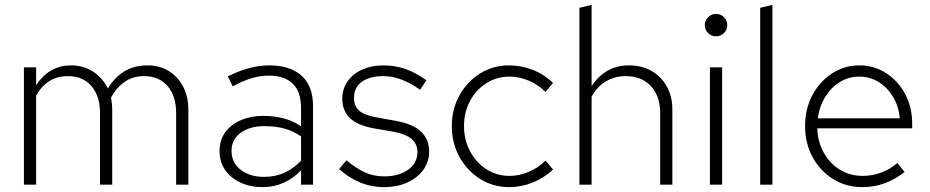

<svg xmlns="http://www.w3.org/2000/svg" viewBox="-20 -757 3812 787"><path d="M78 0V-481H128V-408Q154 -447 189.5 -468Q225 -489 271 -489Q322 -489 361.5 -463.5Q401 -438 422 -394Q450 -441 490.5 -465Q531 -489 584 -489Q634 -489 671.5 -466Q709 -443 730.5 -402Q752 -361 752 -307V0H702V-293Q702 -363 667 -404Q632 -445 570 -445Q525 -445 491 -421.5Q457 -398 435 -357Q437 -345 438.5 -332.5Q440 -320 440 -307V0H390V-293Q390 -363 355 -404Q320 -445 258 -445Q173 -445 128 -365V0Z M1056 10Q1006 10 966 -8.5Q926 -27 903 -60Q880 -93 880 -138Q880 -183 903.5 -215Q927 -247 967.5 -264.5Q1008 -282 1058 -282Q1104 -282 1143.5 -271.5Q1183 -261 1214 -239V-314Q1214 -381 1180 -414Q1146 -447 1082 -447Q1047 -447 1011.5 -436.5Q976 -426 934 -403L914 -444Q1004 -489 1084 -489Q1169 -489 1216 -447Q1263 -405 1263 -323V0H1214V-59Q1183 -26 1143 -8Q1103 10 1056 10ZM929 -139Q929 -90 966.5 -61Q1004 -32 1062 -32Q1109 -32 1146 -49Q1183 -66 1214 -98V-198Q1182 -220 1146 -230Q1110 -240 1063 -240Q1005 -240 967 -213Q929 -186 929 -139Z M1556 10Q1501 10 1454 -10Q1407 -30 1370 -64L1400 -100Q1441 -66 1476.5 -50Q1512 -34 1555 -34Q1614 -34 1652.5 -61Q1691 -88 1691 -134Q1691 -166 1668 -186.5Q1645 -207 1593 -217L1517 -230Q1447 -242 1415 -272.5Q1383 -303 1383 -352Q1383 -393 1405 -424Q1427 -455 1465 -472Q1503 -489 1551 -489Q1599 -489 1641 -474.5Q1683 -460 1728 -428L1702 -389Q1664 -416 1626.5 -430.5Q1589 -445 1551 -445Q1496 -445 1463.5 -422Q1431 -399 1431 -355Q1431 -323 1451.5 -304Q1472 -285 1523 -276L1600 -262Q1674 -249 1706.5 -217Q1739 -185 1739 -135Q1739 -93 1714.5 -60Q1690 -27 1648.5 -8.5Q1607 10 1556 10Z M2067 10Q2001 10 1948 -23.5Q1895 -57 1863.5 -113.5Q1832 -170 1832 -240Q1832 -310 1863.5 -366.5Q1895 -423 1948 -456Q2001 -489 2067 -489Q2117 -489 2164 -470.5Q2211 -452 2247 -417L2216 -380Q2188 -409 2148.5 -426Q2109 -443 2069 -443Q2016 -443 1973.5 -416Q1931 -389 1906.5 -343Q1882 -297 1882 -240Q1882 -184 1906.5 -137.5Q1931 -91 1973.5 -63.5Q2016 -36 2069 -36Q2109 -36 2148.5 -53Q2188 -70 2216 -99L2247 -62Q2211 -28 2164 -9Q2117 10 2067 10Z M2355 0V-725L2405 -737V-404Q2432 -445 2470 -467Q2508 -489 2558 -489Q2611 -489 2651 -466Q2691 -443 2713.5 -402Q2736 -361 2736 -307V0H2686V-293Q2686 -363 2648 -404Q2610 -445 2544 -445Q2501 -445 2464.5 -424Q2428 -403 2405 -361V0Z M2890 0V-481H2940V0ZM2915 -608Q2896 -608 2882.5 -621.5Q2869 -635 2869 -654Q2869 -673 2882.5 -686.5Q2896 -700 2915 -700Q2934 -700 2947.5 -686.5Q2961 -673 2961 -654Q2961 -635 2947.5 -621.5Q2934 -608 2915 -608Z M3096 0V-725L3146 -737V0Z M3514 10Q3448 10 3395 -23Q3342 -56 3311 -112.5Q3280 -169 3280 -240Q3280 -311 3310 -367Q3340 -423 3390.5 -456Q3441 -489 3502 -489Q3563 -489 3612 -457.5Q3661 -426 3690 -372Q3719 -318 3719 -250V-231H3330Q3332 -175 3357 -130.5Q3382 -86 3423.5 -61Q3465 -36 3516 -36Q3556 -36 3594 -50.5Q3632 -65 3658 -89L3688 -52Q3648 -21 3605.5 -5.5Q3563 10 3514 10ZM3332 -272H3668Q3664 -321 3641 -359.5Q3618 -398 3582 -420.5Q3546 -443 3502 -443Q3459 -443 3423 -421Q3387 -399 3363 -360.5Q3339 -322 3332 -272Z"/></svg>

Font: Red Hat Text VF
Style: Regular
Weight: 300
Designer: Pentagram, MCKL
Foundry: Pentagram, MCKL
Version: Version 1.023